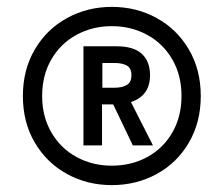

<svg xmlns="http://www.w3.org/2000/svg" viewBox="-20 -727 650 558"><path d="M46.5 -448Q46.5 -524 81 -583Q115.5 -642 174.8 -674.5Q234 -707 305 -707Q376.5 -707 435.5 -674.5Q494.5 -642 529 -583Q563.5 -524 563.5 -448Q563.5 -372 529.2 -313Q495 -254 435.8 -221.5Q376.5 -189 305 -189Q233.5 -189 174.5 -221.5Q115.5 -254 81 -312.8Q46.5 -371.5 46.5 -448ZM305 -245.5Q361.5 -245.5 407.8 -270.5Q454 -295.5 480.8 -341.8Q507.5 -388 507.5 -448Q507.5 -508.5 480.5 -554.8Q453.5 -601 407.2 -626Q361 -651 305 -651Q249 -651 202.8 -626Q156.5 -601 129.5 -554.8Q102.5 -508.5 102.5 -448Q102.5 -388 129.5 -341.8Q156.5 -295.5 202.8 -270.5Q249 -245.5 305 -245.5ZM222.5 -592.5H318Q368.5 -592.5 392.2 -570.5Q416 -548.5 416 -508.5Q416 -478 401.8 -458.5Q387.5 -439 360.5 -430.5L424.5 -304.5H366L309 -423.5H276.5V-304.5H222.5ZM312 -472Q335 -472 348.5 -480Q362 -488 362 -508.5Q362 -529 348.5 -536.5Q335 -544 312 -544H277.5V-472Z"/></svg>

Font: HK Grotesk
Style: Bold
Weight: 700
Designer: Alfredo Marco Pradil
Foundry: Hanken Design Co.
Version: Version 3.001